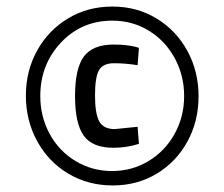

<svg xmlns="http://www.w3.org/2000/svg" viewBox="-20 -727 685 586"><path d="M59 -435Q59 -511 93.5 -573Q128 -635 188 -671Q248 -707 323 -707Q398 -707 458 -670.5Q518 -634 552 -571.5Q586 -509 586 -433Q586 -357 552 -295Q518 -233 458.5 -197Q399 -161 324 -161Q249 -161 188.5 -197Q128 -233 93.5 -296Q59 -359 59 -435ZM542 -434Q542 -497 513 -550Q484 -603 434 -633.5Q384 -664 323 -664Q229 -664 166 -597Q103 -530 103 -434Q103 -371 131.5 -318.5Q160 -266 210.5 -235.5Q261 -205 322 -205Q383 -205 433.5 -235.5Q484 -266 513 -318.5Q542 -371 542 -434ZM209 -434Q209 -518 236 -554.5Q263 -591 327 -591Q366 -591 394 -584L404 -581L400 -528Q363 -534 328 -534Q294 -534 282 -512.5Q270 -491 270 -436Q270 -380 283 -356.5Q296 -333 330 -333L400 -340L404 -288Q367 -276 326 -276Q262 -276 235.5 -313Q209 -350 209 -434Z"/></svg>

Font: Cairo
Style: Regular
Weight: 400
Designer: Mohamed Gaber, the designers of Titillium
Foundry: Kief Type Foundry
Version: Version 2.009; ttfautohint (v1.5.33-1714) -l 8 -r 50 -G 200 